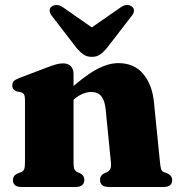

<svg xmlns="http://www.w3.org/2000/svg" viewBox="-20 -745 712 765"><path d="M273 -451.5V-97.5Q273 -78.5 276.5 -71Q280 -63.5 287.5 -59.5L300 -54Q316 -45.5 316 -29Q316 0 281 0H66Q48 0 39.8 -7.2Q31.5 -14.5 31.5 -27Q31.5 -36.5 36.2 -43.2Q41 -50 51.5 -54.5L65 -59.5Q73 -63 76.2 -70.8Q79.5 -78.5 79.5 -97.5V-347.5Q79.5 -362.5 75.5 -369Q71.5 -375.5 63 -377.5L48 -380.5Q38 -383.5 33.5 -389.5Q29 -395.5 29 -404.5Q29 -415.5 35 -421.8Q41 -428 57.5 -434.5L165.5 -475.5Q189 -484.5 203.5 -488.5Q218 -492.5 231.5 -492.5Q252 -492.5 262.5 -481Q273 -469.5 273 -451.5ZM256 -332.5 228 -362 244.5 -377Q312.5 -439.5 361 -466.5Q409.5 -493.5 451.5 -493.5Q515 -493.5 551 -450Q587 -406.5 593.5 -336.5L617.5 -97.5Q619.5 -79 622 -71Q624.5 -63 632.5 -59.5L645.5 -54.5Q656 -50 661 -43.2Q666 -36.5 666 -27Q666 -14.5 657.8 -7.2Q649.5 0 631 0H414Q378.5 0 378.5 -29Q378.5 -45.5 394.5 -54L407 -59.5Q415 -63.5 419.2 -71.2Q423.5 -79 422 -97.5L401 -309Q397.5 -344 384 -361.2Q370.5 -378.5 343 -378.5Q326.5 -378.5 308.5 -370.8Q290.5 -363 274 -348.5ZM390 -605 231.5 -715.5Q218 -725 205.5 -725Q193 -725 184.5 -718Q178 -712.5 177.8 -702.5Q177.5 -692.5 188 -680L286.5 -552Q300.5 -536 313.8 -527.2Q327 -518.5 346 -518.5Q365 -518.5 378 -527.2Q391 -536 404.5 -552L503.5 -680Q514 -692.5 513.8 -702.5Q513.5 -712.5 506.5 -718Q499 -725 486.2 -725Q473.5 -725 460.5 -715.5L301.5 -605Z"/></svg>

Font: Fraunces ExtraBold
Style: Regular
Weight: 800
Version: Version 1.000;[b76b70a41]